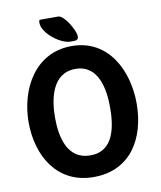

<svg xmlns="http://www.w3.org/2000/svg" viewBox="-96 -969 882 1052"><g transform="rotate(-10 345.0 -443.0)"><path d="M40 -350C40 -163 137 7 340 7C549 7 641 -160 641 -350C641 -529 551 -721 344 -721C138 -721 40 -531 40 -350ZM187 -350C187 -453 213 -594 343 -594C471 -594 494 -455 494 -354C494 -249 474 -113 343 -113C214 -113 187 -242 187 -350ZM193 -876C193 -819 287 -746 343 -746C348 -746 369 -746 373 -747C387 -752 387 -759 387 -769C387 -800 334 -893 300 -893H200C192 -893 193 -880 193 -876Z"/></g></svg>

Font: Asimov Print
Style: C
Weight: 500
Designer: Google
Version: Version 2.000980: 2014